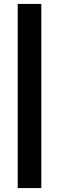

<svg xmlns="http://www.w3.org/2000/svg" viewBox="-20 -763 300 976"><path d="M70 193V-743H190V193Z"/></svg>

Font: Zen Dots
Style: Regular
Weight: 400
Designer: Yoshimichi Ohira
Foundry: A-1 Corp ZenFonts
Version: Version 1.000; ttfautohint (v1.8.3)